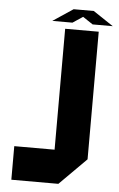

<svg xmlns="http://www.w3.org/2000/svg" viewBox="-56 -851 550 890"><g transform="rotate(5 219.0 -406.0)"><path d="M218.8 -718.8H375V-125L250 0H31.2V-156.2H218.8ZM250 -812.5H343.8L437.5 -750H343.8L296.9 -781.2L250 -750H156.2Z"/></g></svg>

Font: Signwood
Style: Regular
Weight: 400
Designer: GGBotNet
Foundry: GGBotNet
Version: 0.95